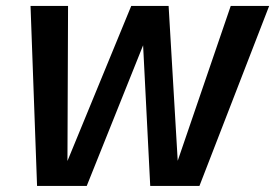

<svg xmlns="http://www.w3.org/2000/svg" viewBox="-20 -612 906 632"><path d="M102 0H265.5L503 -592.5H412L198.5 -73.5H202L204 -592.5H80.5ZM474.5 0H636.5L866 -592.5H739.5L562 -74H565.5L535 -592.5H444.5Z"/></svg>

Font: Anybody UltraCondensed Thin Medium
Style: Italic
Weight: 500
Italic angle: -10°
Version: Version 1.111